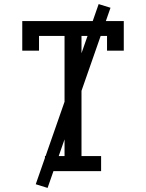

<svg xmlns="http://www.w3.org/2000/svg" viewBox="-20 -838 715 940"><path d="M200 0V-74H296V-662H171V-590H89V-735H586V-590H504V-662H379V-74H475V0ZM213 82 155 64 463 -818 521 -800Z"/></svg>

Font: Iosevka Plex Etoile
Style: Regular
Weight: 400
Designer: Belleve Invis
Foundry: Belleve Invis
Version: Version 25.1.1; ttfautohint (v1.8.4)